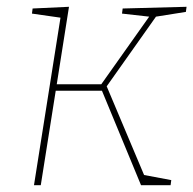

<svg xmlns="http://www.w3.org/2000/svg" viewBox="-20 -545 569 565"><path d="M527 -510 439 -496 294 -291 404 -30 484 -15 482 0H395L280 -278H144L100 0H80L158 -493L74 -505L76 -520L183 -525L147 -297H278L419 -496L339 -505L341 -520L529 -525Z"/></svg>

Font: Bitter Pro Thin
Style: Italic
Weight: 250
Italic angle: -9°
Designer: Sol Matas, and Bitter project Authors
Foundry: Sol Matas
Version: Version 1.010